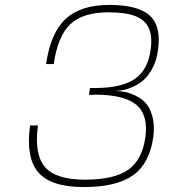

<svg xmlns="http://www.w3.org/2000/svg" viewBox="-20 -739 696 779"><path d="M363 -355V-354H341L345 -382H367Q473 -382 526.5 -418.5Q580 -455 591 -536Q599 -591 584 -624.5Q569 -658 529.5 -673.5Q490 -689 420 -689Q316 -689 265 -640.5Q214 -592 198 -479H167Q185 -605 246 -662Q307 -719 424 -719Q541 -719 588 -675.5Q635 -632 621 -536Q616 -495 599.5 -464Q583 -433 564.5 -416Q546 -399 522 -388Q498 -377 482 -374Q466 -371 450 -370Q469 -369 486.5 -366Q504 -363 529.5 -351Q555 -339 572 -320Q589 -301 598.5 -265.5Q608 -230 602 -183Q587 -76 520 -28Q453 20 320 20Q187 20 135.5 -39.5Q84 -99 102 -230H134Q118 -113 162.5 -61.5Q207 -10 324 -10Q443 -10 500 -50Q557 -90 570 -183Q582 -273 533 -314Q484 -355 363 -355Z"/></svg>

Font: Fivo Sans Thin
Style: Regular
Weight: 250
Foundry: Alexander Slobzheninov
Version: 1.0